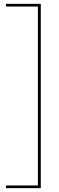

<svg xmlns="http://www.w3.org/2000/svg" viewBox="-20 -810 308 998"><path d="M11 154H177V-776H11V-790H192V168H11Z"/></svg>

Font: Prodigy Sans Thin
Style: Regular
Weight: 100
Designer: Wei Huang
Foundry: Wei Huang
Version: Version 1.003; ttfautohint (v1.8.3)